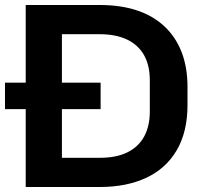

<svg xmlns="http://www.w3.org/2000/svg" viewBox="-43 -749 811 769"><path d="M60 0V-729H356Q440 -729 505 -707.5Q570 -686 615.5 -643.5Q661 -601 684.5 -540Q708 -479 708 -400V-329Q708 -221 665 -147.5Q622 -74 543 -37Q464 0 356 0ZM205 -84 172 -117H357Q424 -117 468.5 -139.5Q513 -162 535 -203.5Q557 -245 557 -301V-428Q557 -487 534 -528Q511 -569 466 -590.5Q421 -612 357 -612H172L205 -644ZM-23 -312V-418H360V-312Z"/></svg>

Font: Hubot Sans Condensed ExtraLight SemiBold
Style: Regular
Weight: 600
Version: Version 2.000